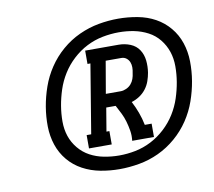

<svg xmlns="http://www.w3.org/2000/svg" viewBox="-58 -952 649 582"><g transform="rotate(-10 266.5 -661.0)"><path d="M185 -514V-555H199L234 -767H225V-808H328Q347 -808 364 -801Q381 -794 390.5 -779.5Q400 -765 402 -746.5Q404 -728 401 -709Q399 -697 394.5 -684Q390 -671 381.5 -660Q373 -649 361.5 -641.5Q350 -634 337 -630Q346 -613 353 -594Q360 -575 364 -555H385V-514H318Q320 -530 317.5 -545Q315 -560 311 -574Q307 -588 300.5 -601Q294 -614 287 -627H258L246 -555H255V-514ZM264 -668H310Q318 -668 327 -672Q336 -676 342 -683Q348 -690 351 -698.5Q354 -707 355 -716Q357 -725 357 -733.5Q357 -742 354 -749.5Q351 -757 344.5 -762Q338 -767 329 -767H281ZM266 -436Q236 -436 207 -441.5Q178 -447 153 -460.5Q128 -474 110 -495.5Q92 -517 83 -544Q74 -571 73.5 -601Q73 -631 78 -661Q83 -691 93.5 -721Q104 -751 122 -778Q140 -805 165 -826.5Q190 -848 219.5 -861.5Q249 -875 279.5 -880.5Q310 -886 340 -886Q370 -886 399.5 -880.5Q429 -875 453.5 -861.5Q478 -848 496 -826.5Q514 -805 523 -778Q532 -751 532.5 -721Q533 -691 528 -661Q523 -631 512.5 -601Q502 -571 484 -544Q466 -517 441 -495.5Q416 -474 387 -460.5Q358 -447 327 -441.5Q296 -436 266 -436ZM272 -477Q297 -477 322 -482Q347 -487 370.5 -499Q394 -511 414 -529.5Q434 -548 448 -570.5Q462 -593 470 -617.5Q478 -642 482 -666Q486 -690 486 -714Q486 -738 479 -759Q472 -780 458 -797.5Q444 -815 424 -825.5Q404 -836 381.5 -840.5Q359 -845 335 -845Q310 -845 284.5 -840Q259 -835 235.5 -823Q212 -811 192 -792.5Q172 -774 158 -751.5Q144 -729 136 -704.5Q128 -680 124 -656Q120 -632 120 -608Q120 -584 127 -563Q134 -542 148.5 -524.5Q163 -507 182.5 -496.5Q202 -486 225 -481.5Q248 -477 272 -477Z"/></g></svg>

Font: Iosevka Curly Slab Medium
Style: Italic
Weight: 500
Italic angle: -9°
Monospace: yes
Designer: Belleve Invis
Foundry: Belleve Invis
Version: Version 22.1.2; ttfautohint (v1.8.4)